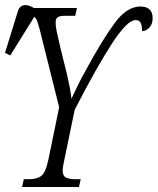

<svg xmlns="http://www.w3.org/2000/svg" viewBox="-23 -746 629 766"><path d="M65 0 72 -31H93Q124 -31 141.5 -44Q159 -57 170 -109L213 -318L135 -630Q127 -661 120.5 -672Q114 -683 92 -683H82L89 -714H284L277 -683H235Q215 -683 207 -677Q199 -671 199 -657Q199 -638 206 -608Q213 -578 220 -547L245 -446Q250 -423 255 -398.5Q260 -374 262 -352Q272 -374 288 -406.5Q304 -439 320 -467Q388 -592 436 -656Q484 -720 537 -720Q586 -720 586 -673Q586 -650 573 -636Q560 -622 544 -622Q544 -642 538.5 -654Q533 -666 518 -666Q485 -666 424.5 -573.5Q364 -481 275 -308L234 -110Q231 -96 229 -85Q227 -74 227 -66Q227 -44 240.5 -37.5Q254 -31 278 -31H299L292 0ZM18 -525 -3 -535 48 -700Q54 -720 67.5 -724Q81 -728 96.5 -722Q112 -716 124 -704L122 -692Z"/></svg>

Font: Noto Serif ExtraCondensed Light
Style: Italic
Weight: 300
Width: 2
Italic angle: -12°
Designer: Monotype Design Team
Foundry: Monotype Imaging Inc.
Version: Version 2.014; ttfautohint (v1.8.4.7-5d5b)